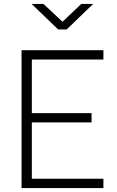

<svg xmlns="http://www.w3.org/2000/svg" viewBox="-20 -951 592 971"><path d="M89 0V-697H503V-650H141V-379H443V-332H141V-47H503V0ZM274 -802 140 -931H200L296 -841L391 -931H451L317 -802Z"/></svg>

Font: TitilliumText
Style: Light
Weight: 300
Designer: Accademia di Belle Arti di Urbino and others
Foundry: Accademia di Belle Arti di Urbino and others.
Version: Version 60.001